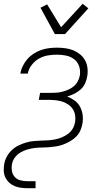

<svg xmlns="http://www.w3.org/2000/svg" viewBox="-24 -780 544 1015"><path d="M266 -600 190 -739 225 -757 299 -636 413 -760 443 -736 320 -600ZM122 215Q104 215 86 212.5Q68 210 52.5 203.5Q37 197 24.5 185.5Q12 174 4.5 158.5Q-3 143 -4 125Q-5 107 -2 89Q1 69 11.5 49Q22 29 38.5 13.5Q55 -2 75 -11.5Q95 -21 115.5 -27Q136 -33 157.5 -34.5Q179 -36 199 -37H200Q218 -37 235 -38.5Q252 -40 269.5 -43.5Q287 -47 304.5 -54.5Q322 -62 337 -73.5Q352 -85 361 -101Q370 -117 373 -135Q376 -153 373 -171Q370 -189 361 -203Q352 -217 337.5 -227Q323 -237 306.5 -242.5Q290 -248 271.5 -250Q253 -252 235 -252H181L188 -289H242Q258 -289 273.5 -290Q289 -291 305 -295Q321 -299 337 -306Q353 -313 366 -324Q379 -335 387 -350Q395 -365 398 -381Q402 -406 394.5 -429Q387 -452 368.5 -466.5Q350 -481 326 -486Q302 -491 277 -491Q253 -491 229 -487Q205 -483 182.5 -470.5Q160 -458 143.5 -436.5Q127 -415 123 -391H83L84 -392Q87 -412 97 -432Q107 -452 121.5 -468.5Q136 -485 155 -497Q174 -509 194.5 -516Q215 -523 236 -525.5Q257 -528 277 -528Q300 -528 322 -525Q344 -522 363.5 -514Q383 -506 399.5 -492.5Q416 -479 426 -460.5Q436 -442 438.5 -420Q441 -398 437 -376Q434 -357 425.5 -338.5Q417 -320 401.5 -306.5Q386 -293 368 -284Q350 -275 331 -270Q352 -262 370 -249Q388 -236 398.5 -217Q409 -198 412.5 -175Q416 -152 412 -128Q409 -109 401 -90.5Q393 -72 378.5 -57.5Q364 -43 346.5 -33Q329 -23 310 -16Q291 -9 272 -6Q253 -3 234 -1.5Q215 0 196 0Q177 0 158 2.5Q139 5 120 10.5Q101 16 83.5 26.5Q66 37 54 53.5Q42 70 39 89Q36 108 39.5 126Q43 144 55 156.5Q67 169 85 173.5Q103 178 122 178H164V215Z"/></svg>

Font: Iosevka Curly Extralight
Style: Italic
Weight: 200
Italic angle: -9°
Monospace: yes
Designer: Belleve Invis
Foundry: Belleve Invis
Version: Version 22.1.2; ttfautohint (v1.8.4)